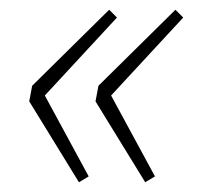

<svg xmlns="http://www.w3.org/2000/svg" viewBox="-20 -448 412 394"><path d="M278 -74 176 -240 182 -272 340 -428 356 -412 208 -252 298 -86ZM142 -74 40 -240 46 -272 204 -428 220 -412 72 -252 162 -86Z"/></svg>

Font: TypoPRO Source Sans Pro
Style: Italic
Weight: 200
Italic angle: -11°
Designer: Paul D. Hunt
Foundry: Adobe Systems Incorporated
Version: Version 1.075;PS 2.000;hotconv 1.0.86;makeotf.lib2.5.63406